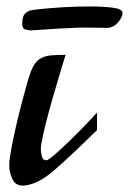

<svg xmlns="http://www.w3.org/2000/svg" viewBox="-20 -565 402 599"><path d="M51.8 14.2Q28.3 14.2 18.6 -6.6Q8.8 -27.3 8.8 -49.8Q8.8 -65.4 14.4 -96.4Q20 -127.4 28.6 -164.8Q37.1 -202.1 46.6 -239Q56.2 -275.9 64.2 -304Q72.3 -332 76.7 -342.8Q86.9 -369.1 101.8 -379.6Q116.7 -390.1 137.2 -392.1Q157.7 -394 184.6 -394Q179.7 -377.4 170.4 -347.2Q161.1 -316.9 150.4 -280Q139.6 -243.2 129.9 -206.8Q120.1 -170.4 113.8 -141.1Q107.4 -111.8 107.4 -97.2Q107.4 -90.3 110.6 -77.6Q113.8 -64.9 124.5 -64.9Q130.4 -64.9 151.1 -83Q171.9 -101.1 198.2 -126.7Q224.6 -152.3 248 -176.8Q271.5 -201.2 282.7 -213.9V-159.2Q200.2 -78.1 148.4 -33.2Q96.7 11.7 51.8 14.2ZM77.1 -470.2Q73.7 -470.2 61.5 -472.4Q49.3 -474.6 49.3 -490.2Q49.3 -513.2 57.4 -521.5Q65.4 -529.8 73.2 -532.2Q80.6 -534.2 109.4 -537.1Q138.2 -540 178.5 -542.5Q218.8 -544.9 260.3 -544.9Q301.8 -544.9 332 -541Q362.3 -537.1 362.3 -524.9Q362.3 -511.2 347.7 -494.6Q333 -478 313.5 -478Q296.4 -478 279.1 -478.5Q261.7 -479 246.1 -479Q235.4 -479 220 -478.5Q204.6 -478 172.1 -476.3Q139.6 -474.6 77.1 -470.2Z"/></svg>

Font: Norican
Style: Regular
Weight: 400
Designer: Vernon Adams
Foundry: Vernon Adams
Version: Version 1.100; ttfautohint (v1.8.4.7-5d5b);gftools[0.9.33]